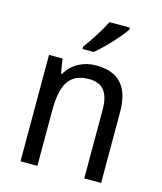

<svg xmlns="http://www.w3.org/2000/svg" viewBox="-114 -850 787 934"><g transform="rotate(15 279.5 -383.0)"><path d="M424 -756V-766H321C299 -721 260 -661 228 -618V-606H284C329 -642 399 -718 424 -756ZM313 -546C252 -546 194 -518 163 -463H158L146 -536H78V0H163V-278C163 -408 197 -473 298 -473C368 -473 399 -430 399 -345V0H484V-355C484 -487 426 -546 313 -546Z"/></g></svg>

Font: Noto Sans Lao Looped SemiCondensed
Style: Regular
Weight: 400
Width: 4
Designer: Mark Frömberg, Ben Mitchell
Foundry: The Fontpad Ltd
Version: Version 1.003